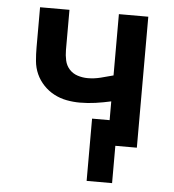

<svg xmlns="http://www.w3.org/2000/svg" viewBox="-50 -577 700 774"><g transform="rotate(5 300.0 -189.5)"><path d="M329 151V-101H400V-177Q369 -170 337.5 -165.5Q306 -161 274 -161Q247 -161 220.5 -166Q194 -171 170 -183.5Q146 -196 127 -216Q108 -236 97 -260.5Q86 -285 83.5 -312.5Q81 -340 81 -367V-530H200V-367Q200 -346 204.5 -325.5Q209 -305 222.5 -290Q236 -275 256 -268.5Q276 -262 297 -262Q323 -262 349 -268.5Q375 -275 400 -282V-530H519V0H432V151Z"/></g></svg>

Font: Iosevka Curly Extended
Style: Bold
Weight: 700
Width: 7
Monospace: yes
Designer: Belleve Invis
Foundry: Belleve Invis
Version: Version 11.1.0; ttfautohint (v1.8.3)